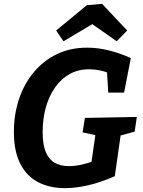

<svg xmlns="http://www.w3.org/2000/svg" viewBox="-20 -963 739 995"><path d="M317 12Q237 12 177.5 -19Q118 -50 85 -114.5Q52 -179 52 -280Q52 -369 78 -448Q104 -527 154 -587.5Q204 -648 274 -682Q344 -716 431 -716Q487 -716 543.5 -702Q600 -688 658 -662L623 -483H541L534 -599L556 -579Q525 -593 496 -598.5Q467 -604 442 -604Q385 -604 340.5 -579Q296 -554 264.5 -508.5Q233 -463 217 -404.5Q201 -346 201 -279Q201 -214 217 -175.5Q233 -137 263.5 -119.5Q294 -102 337 -102Q367 -102 399.5 -109Q432 -116 469 -129L450 -96L477 -282L496 -258L408 -277L420 -352L689 -357L678 -281L591 -257L608 -282L575 -50Q503 -18 437.5 -3Q372 12 317 12ZM309 -749 271 -805 430 -936 509 -943 639 -805 585 -749 414 -869 509 -868Z"/></svg>

Font: Bitter Thin
Style: Bold Italic
Weight: 700
Italic angle: -9°
Version: Version 3.021